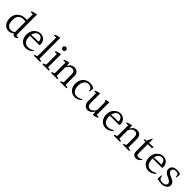

<svg xmlns="http://www.w3.org/2000/svg" viewBox="501 -2585 4369 4369"><g transform="rotate(45 2685.5 -400.5)"><path d="M286 -468Q119 -468 119 -280Q119 -182 154.5 -135.5Q190 -89 252 -89Q314 -89 354 -125V-461Q325 -468 286 -468ZM425 -37Q401 -37 382.5 -51Q364 -65 357 -89Q305 -37 228.5 -37Q152 -37 98 -97Q44 -157 44 -270.5Q44 -384 120.5 -450Q197 -516 309 -516Q332 -516 354 -513V-699Q344 -700 326 -700Q308 -700 284 -699Q284 -716 288 -727Q357 -754 426 -764V-143Q426 -113 433 -101Q440 -89 454.5 -89Q469 -89 494 -94L501 -82Q465 -37 425 -37Z M658 -340 774 -348 889 -349Q888 -414 858 -445Q828 -476 785.5 -476Q743 -476 706 -442Q669 -408 658 -340ZM653 -284Q653 -191 691.5 -140.5Q730 -90 804 -90Q878 -90 950 -138L959 -120Q886 -37 780 -37Q705 -37 644 -92Q613 -120 594.5 -165.5Q576 -211 576 -268Q576 -385 644 -450.5Q712 -516 790 -516Q868 -516 916.5 -466.5Q965 -417 965 -325Q959 -314 954 -307H654Q653 -300 653 -284Z M1104 -128V-699Q1093 -700 1076 -700Q1059 -700 1034 -699Q1034 -711 1038 -727Q1104 -754 1176 -764V-94Q1204 -82 1244 -79Q1244 -61 1241 -49H1036Q1034 -64 1038 -79Q1075 -83 1089.5 -93Q1104 -103 1104 -128Z M1452.5 -616Q1437 -600 1415 -600Q1393 -600 1377 -616Q1361 -632 1361 -654Q1361 -676 1377 -692Q1393 -708 1415 -708Q1437 -708 1452.5 -692.5Q1468 -677 1468 -654.5Q1468 -632 1452.5 -616ZM1380 -128V-445Q1364 -446 1346.5 -446Q1329 -446 1310 -445Q1310 -455 1314 -473Q1384 -499 1452 -510V-94Q1480 -82 1520 -79Q1520 -61 1517 -49H1312Q1310 -64 1314 -79Q1351 -83 1365.5 -93Q1380 -103 1380 -128Z M2018 -367V-94Q2050 -82 2088 -79Q2088 -65 2086 -49H1882Q1881 -61 1883 -79Q1919 -83 1932.5 -93Q1946 -103 1946 -128V-361Q1946 -410 1923 -436Q1900 -462 1859 -462Q1772 -462 1729 -358V-94Q1757 -82 1797 -79Q1797 -61 1794 -49H1589Q1587 -64 1591 -79Q1628 -83 1642.5 -93Q1657 -103 1657 -128V-446Q1628 -447 1612 -447Q1596 -447 1587 -447Q1587 -459 1591 -473Q1657 -499 1721 -510Q1727 -472 1729 -412Q1780 -516 1884 -516Q1943 -516 1980.5 -478Q2018 -440 2018 -367Z M2528 -110Q2450 -37 2360.5 -37Q2271 -37 2211.5 -100.5Q2152 -164 2152 -271.5Q2152 -379 2217 -447.5Q2282 -516 2384 -516Q2464 -516 2519 -477Q2519 -425 2510 -369L2489 -372Q2489 -420 2458 -447.5Q2427 -475 2378 -475Q2311 -475 2270.5 -421.5Q2230 -368 2230 -278Q2230 -188 2269.5 -136Q2309 -84 2376 -84Q2443 -84 2515 -126Z M3001 -423V-108Q3043 -106 3066 -106Q3067 -95 3067 -89Q3067 -83 3067 -80Q3010 -52 2938 -44Q2931 -81 2929 -146Q2868 -37 2775 -37Q2718 -37 2679 -77Q2640 -117 2640 -191V-447Q2627 -448 2612.5 -448Q2598 -448 2581 -447Q2581 -458 2585 -474Q2658 -505 2712 -511V-197Q2712 -148 2735.5 -120Q2759 -92 2797 -92Q2835 -92 2869.5 -118.5Q2904 -145 2929 -194V-415Q2929 -462 2901 -480Q2903 -491 2906 -495Q2943 -511 2994 -511Q2999 -511 3005 -511Q3001 -475 3001 -423Z M3229 -340 3345 -348 3460 -349Q3459 -414 3429 -445Q3399 -476 3356.5 -476Q3314 -476 3277 -442Q3240 -408 3229 -340ZM3224 -284Q3224 -191 3262.5 -140.5Q3301 -90 3375 -90Q3449 -90 3521 -138L3530 -120Q3457 -37 3351 -37Q3276 -37 3215 -92Q3184 -120 3165.5 -165.5Q3147 -211 3147 -268Q3147 -385 3215 -450.5Q3283 -516 3361 -516Q3439 -516 3487.5 -466.5Q3536 -417 3536 -325Q3530 -314 3525 -307H3225Q3224 -300 3224 -284Z M4036 -367V-94Q4068 -82 4106 -79Q4106 -65 4104 -49H3900Q3899 -61 3901 -79Q3937 -83 3950.5 -93Q3964 -103 3964 -128V-361Q3964 -410 3941 -436Q3918 -462 3877 -462Q3790 -462 3747 -358V-94Q3775 -82 3815 -79Q3815 -61 3812 -49H3607Q3605 -64 3609 -79Q3646 -83 3660.5 -93Q3675 -103 3675 -128V-446Q3646 -447 3630 -447Q3614 -447 3605 -447Q3605 -459 3609 -473Q3675 -499 3739 -510Q3745 -472 3747 -412Q3798 -516 3902 -516Q3961 -516 3998.5 -478Q4036 -440 4036 -367Z M4332 -37Q4284 -37 4252.5 -66.5Q4221 -96 4221 -155V-457Q4193 -461 4156 -461Q4156 -464 4156 -469.5Q4156 -475 4157 -482Q4192 -494 4221 -498L4278 -622L4294 -617V-498Q4370 -500 4434 -505Q4434 -478 4426 -458H4294V-165Q4294 -94 4352 -94Q4401 -94 4446 -131L4458 -118Q4405 -37 4332 -37Z M4607 -340 4723 -348 4838 -349Q4837 -414 4807 -445Q4777 -476 4734.5 -476Q4692 -476 4655 -442Q4618 -408 4607 -340ZM4602 -284Q4602 -191 4640.5 -140.5Q4679 -90 4753 -90Q4827 -90 4899 -138L4908 -120Q4835 -37 4729 -37Q4654 -37 4593 -92Q4562 -120 4543.5 -165.5Q4525 -211 4525 -268Q4525 -385 4593 -450.5Q4661 -516 4739 -516Q4817 -516 4865.5 -466.5Q4914 -417 4914 -325Q4908 -314 4903 -307H4603Q4602 -300 4602 -284Z M5022 -388Q5022 -451 5067 -483.5Q5112 -516 5175.5 -516Q5239 -516 5297 -496Q5298 -479 5298 -450Q5298 -421 5292 -383Q5284 -383 5269 -386Q5270 -396 5270 -405Q5270 -480 5179 -480Q5139 -480 5113.5 -458.5Q5088 -437 5088 -405.5Q5088 -374 5112.5 -352Q5137 -330 5172.5 -315Q5208 -300 5243.5 -283Q5279 -266 5303.5 -237.5Q5328 -209 5328 -171Q5328 -108 5276.5 -72.5Q5225 -37 5150 -37Q5075 -37 5010 -58Q5008 -81 5008 -111.5Q5008 -142 5014 -179Q5023 -179 5037 -177Q5037 -171 5037 -165Q5037 -118 5068.5 -96.5Q5100 -75 5149.5 -75Q5199 -75 5228 -96.5Q5257 -118 5257 -149Q5257 -180 5233 -201Q5209 -222 5174 -238Q5139 -254 5104.5 -271.5Q5070 -289 5046 -318.5Q5022 -348 5022 -388Z"/></g></svg>

Font: Halant
Style: Regular
Weight: 400
Designer: Hitesh Malaviya (Devanagari), Satya Rajpurohit (Latin)
Foundry: Indian Type Foundry
Version: Version 1.101;PS 1.0;hotconv 1.0.78;makeotf.lib2.5.61930; tt